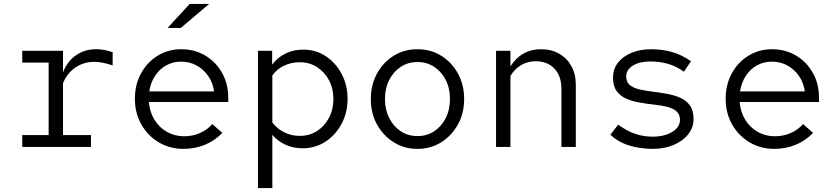

<svg xmlns="http://www.w3.org/2000/svg" viewBox="-20 -746 4240 975"><path d="M93 0V-60H227V-428H93V-488H300V-379Q322 -435 366 -465.5Q410 -496 468 -496Q491 -496 509 -492.5Q527 -489 552 -481V-414Q527 -422 504.5 -427Q482 -432 460 -432Q406 -432 364 -404Q322 -376 300 -324V-60H442V0Z M912 10Q842 10 786 -23.5Q730 -57 697.5 -114.5Q665 -172 665 -244Q665 -316 696 -373Q727 -430 780.5 -463Q834 -496 900 -496Q969 -496 1023 -463.5Q1077 -431 1108 -375.5Q1139 -320 1139 -250V-228H736Q740 -178 764 -138.5Q788 -99 827.5 -76.5Q867 -54 915 -54Q958 -54 995.5 -70.5Q1033 -87 1058 -116L1109 -71Q1070 -31 1020 -10.5Q970 10 912 10ZM738 -282H1067Q1061 -326 1037.5 -360Q1014 -394 978.5 -413.5Q943 -433 899 -433Q858 -433 824 -414Q790 -395 767.5 -361Q745 -327 738 -282ZM831 -604 943 -726H1042L898 -604Z M1290 209V-488H1362V-418Q1390 -455 1430.5 -474.5Q1471 -494 1520 -494Q1584 -494 1634.5 -460.5Q1685 -427 1715 -370.5Q1745 -314 1745 -244Q1745 -174 1714.5 -117Q1684 -60 1632.5 -26.5Q1581 7 1516 7Q1470 7 1431 -10.5Q1392 -28 1363 -61V209ZM1502 -56Q1551 -56 1589.5 -80.5Q1628 -105 1650.5 -147.5Q1673 -190 1673 -243Q1673 -297 1650.5 -339Q1628 -381 1589.5 -405.5Q1551 -430 1502 -430Q1459 -430 1422.5 -412.5Q1386 -395 1363 -363V-124Q1387 -92 1423.5 -74Q1460 -56 1502 -56Z M2100 10Q2033 10 1979.5 -23.5Q1926 -57 1894.5 -114Q1863 -171 1863 -243Q1863 -315 1894.5 -372.5Q1926 -430 1979.5 -463Q2033 -496 2100 -496Q2167 -496 2220.5 -463Q2274 -430 2305.5 -372.5Q2337 -315 2337 -243Q2337 -171 2305.5 -114Q2274 -57 2220.5 -23.5Q2167 10 2100 10ZM2100 -55Q2148 -55 2185 -79.5Q2222 -104 2243.5 -146.5Q2265 -189 2265 -244Q2265 -298 2243.5 -340Q2222 -382 2185 -406.5Q2148 -431 2100 -431Q2052 -431 2015 -406.5Q1978 -382 1956.5 -340Q1935 -298 1935 -244Q1935 -189 1956.5 -146.5Q1978 -104 2015 -79.5Q2052 -55 2100 -55Z M2499 0V-488H2572V-409Q2628 -496 2727 -496Q2780 -496 2819.5 -473.5Q2859 -451 2881.5 -410.5Q2904 -370 2904 -316V0H2831V-295Q2831 -360 2795.5 -397.5Q2760 -435 2700 -435Q2660 -435 2627 -416Q2594 -397 2572 -360V0Z M3295 10Q3230 10 3174 -7.5Q3118 -25 3080 -62L3119 -113Q3166 -79 3208 -65.5Q3250 -52 3293 -52Q3354 -52 3393.5 -76Q3433 -100 3433 -137Q3433 -166 3414.5 -181.5Q3396 -197 3366 -204Q3336 -211 3299.5 -215Q3263 -219 3226.5 -225.5Q3190 -232 3160 -245Q3130 -258 3111.5 -283.5Q3093 -309 3093 -352Q3093 -395 3117.5 -427Q3142 -459 3186 -477.5Q3230 -496 3286 -496Q3341 -496 3390.5 -482.5Q3440 -469 3489 -435L3453 -382Q3412 -411 3369.5 -422.5Q3327 -434 3283 -434Q3228 -434 3194 -413Q3160 -392 3160 -357Q3160 -329 3178.5 -314Q3197 -299 3227.5 -292Q3258 -285 3294.5 -280.5Q3331 -276 3367.5 -269.5Q3404 -263 3434.5 -249.5Q3465 -236 3483.5 -210.5Q3502 -185 3502 -141Q3502 -99 3475 -64.5Q3448 -30 3401 -10Q3354 10 3295 10Z M3912 10Q3842 10 3786 -23.5Q3730 -57 3697.5 -114.5Q3665 -172 3665 -244Q3665 -316 3696 -373Q3727 -430 3780.5 -463Q3834 -496 3900 -496Q3969 -496 4023 -463.5Q4077 -431 4108 -375.5Q4139 -320 4139 -250V-228H3736Q3740 -178 3764 -138.5Q3788 -99 3827.5 -76.5Q3867 -54 3915 -54Q3958 -54 3995.5 -70.5Q4033 -87 4058 -116L4109 -71Q4070 -31 4020 -10.5Q3970 10 3912 10ZM3738 -282H4067Q4061 -326 4037.5 -360Q4014 -394 3978.5 -413.5Q3943 -433 3899 -433Q3858 -433 3824 -414Q3790 -395 3767.5 -361Q3745 -327 3738 -282Z"/></svg>

Font: Red Hat Mono
Style: Regular
Weight: 400
Designer: Pentagram, MCKL
Foundry: Pentagram, MCKL
Version: Version 1.023